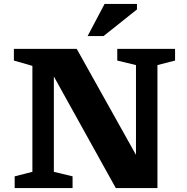

<svg xmlns="http://www.w3.org/2000/svg" viewBox="-20 -955 952 975"><path d="M144.5 -82.5V-620.5L50.5 -647.5V-707H369.5L670.5 -168.5V-624.5L575.5 -647.5V-707H869V-647.5L779.5 -624.5V0H568L253.5 -566.5V-82.5L348.5 -59.5V0H54.5V-59.5ZM425 -772 511 -935H675.5V-907L506 -772Z"/></svg>

Font: Newsreader Caption SemiBold
Style: Regular
Weight: 600
Designer: Hugues Gentile
Foundry: Production Type
Version: Version 1.001